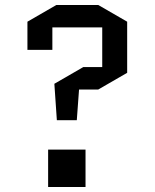

<svg xmlns="http://www.w3.org/2000/svg" viewBox="-20 -750 620 770"><path d="M297 -391 288 -268H208L198 -414L314 -481H390V-640H190V-550H90V-663L206 -730H374L490 -663V-458L374 -391ZM173 0V-150H323V0Z"/></svg>

Font: Quantico
Style: Regular
Weight: 400
Designer: Matt Desmond
Foundry: MADtype
Version: Version 2.002